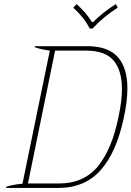

<svg xmlns="http://www.w3.org/2000/svg" viewBox="-20 -928 649 948"><path d="M342 -890 358 -908Q406 -865 434 -819H440Q486 -866 552 -908L561 -890Q490 -845 437 -787H423Q395 -842 342 -890ZM11 -6Q40 -16 91 -21L226 -678Q177 -685 151 -695L152 -700H411Q513 -700 561 -647Q609 -594 609 -491Q609 -430 592 -350Q556 -177 477.5 -88.5Q399 0 268 0H10ZM270 -22Q394 -22 463.5 -107Q533 -192 565 -350Q582 -429 582 -489Q582 -581 540.5 -629.5Q499 -678 406 -678H252L118 -22Z"/></svg>

Font: Trirong Thin
Style: Italic
Weight: 250
Italic angle: -12°
Designer: Katatrad Team
Foundry: CadsonDemak
Version: Version 1.001